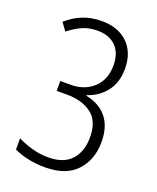

<svg xmlns="http://www.w3.org/2000/svg" viewBox="-137 -806 734 898"><g transform="rotate(20 229.5 -357.0)"><path d="M391 -551Q391 -481 355 -436Q319 -391 264 -374V-371Q331 -358 368 -313Q405 -268 405 -192Q405 -103 352.5 -46.5Q300 10 197 10Q110 10 41 -22V-78Q74 -61 114 -50Q154 -39 194 -39Q271 -39 309 -81Q347 -123 347 -194Q347 -274 300 -309.5Q253 -345 176 -345H126V-394H178Q246 -394 290.5 -435Q335 -476 335 -547Q335 -609 301.5 -642Q268 -675 210 -675Q168 -675 134.5 -660Q101 -645 69 -619L41 -658Q76 -689 118 -706.5Q160 -724 214 -724Q296 -724 343.5 -677.5Q391 -631 391 -551Z"/></g></svg>

Font: Noto Sans Lao Condensed Light
Style: Regular
Weight: 300
Width: 3
Designer: Monotype Design Team
Foundry: Monotype Imaging Inc.
Version: Version 2.003; ttfautohint (v1.8.4.7-5d5b)